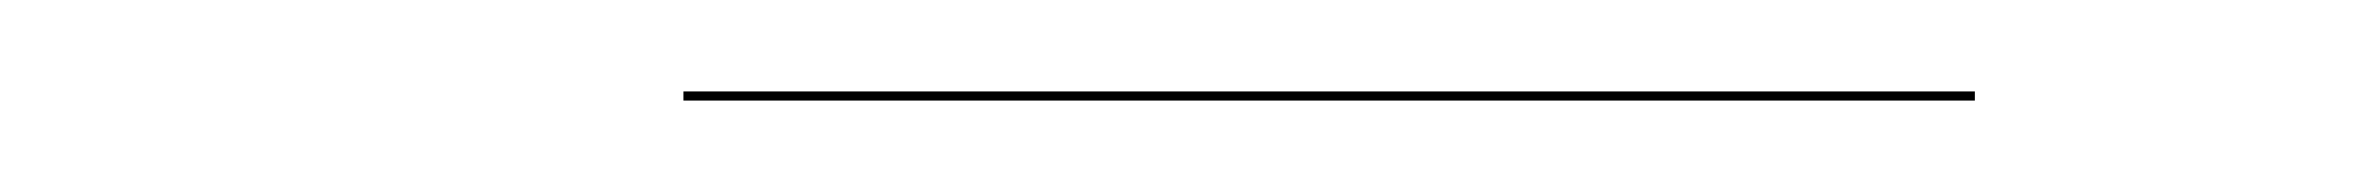

<svg xmlns="http://www.w3.org/2000/svg" viewBox="-20 -496 520 42"><path d="M129.5 -476V-474H412V-476Z"/></svg>

Font: Bodoni* 96pt
Style: Bold Italic
Weight: 700
Italic angle: -13°
Version: Version 2.3